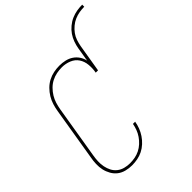

<svg xmlns="http://www.w3.org/2000/svg" viewBox="-254 -1042 1182 1182"><g transform="rotate(-45 337.5 -450.5)"><path d="M193 8Q167 8 141.5 1.5Q116 -5 96.5 -20Q77 -35 64.5 -57Q52 -79 46.5 -103.5Q41 -128 42 -155Q43 -182 48 -208L105 -553Q109 -578 116.5 -602Q124 -626 137.5 -648.5Q151 -671 170 -690Q189 -709 212 -721Q235 -733 260 -738Q285 -743 310 -743Q335 -743 359 -737.5Q383 -732 402.5 -719Q422 -706 435 -686.5Q448 -667 453 -644L468 -735Q472 -759 480.5 -782.5Q489 -806 503 -826.5Q517 -847 537.5 -864Q558 -881 581 -891Q604 -901 628 -905Q652 -909 675 -909V-891Q654 -891 632.5 -887.5Q611 -884 590 -875Q569 -866 551 -851Q533 -836 519.5 -817.5Q506 -799 499 -778Q492 -757 488 -735L458 -554H438Q444 -586 441 -618.5Q438 -651 421.5 -676Q405 -701 375.5 -713Q346 -725 314 -725Q291 -725 268 -720.5Q245 -716 223.5 -705Q202 -694 184.5 -676.5Q167 -659 154.5 -638.5Q142 -618 135 -595.5Q128 -573 124 -550L67 -205Q63 -182 62 -158Q61 -134 65.5 -111.5Q70 -89 80 -69.5Q90 -50 107.5 -36Q125 -22 147.5 -16Q170 -10 193 -10Q215 -10 236.5 -14Q258 -18 278 -28Q298 -38 315 -53.5Q332 -69 345 -88Q358 -107 365.5 -127.5Q373 -148 377 -169H396Q392 -145 383.5 -122.5Q375 -100 361 -79Q347 -58 328 -40.5Q309 -23 287 -12Q265 -1 241 3.5Q217 8 193 8Z"/></g></svg>

Font: Iosevka Slab Thin Oblique
Style: Regular
Weight: 100
Italic angle: -9°
Monospace: yes
Designer: Belleve Invis
Foundry: Belleve Invis
Version: Version 11.1.0; ttfautohint (v1.8.3)